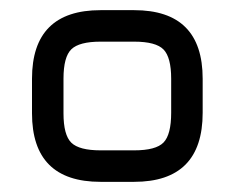

<svg xmlns="http://www.w3.org/2000/svg" viewBox="-20 -667 463 378"><path d="M178 -309Q43 -309 43 -444V-512Q43 -647 178 -647H244Q379 -647 379 -512V-445Q379 -309 244 -309ZM178 -371H244Q287 -371 302 -386.5Q317 -402 317 -445V-512Q317 -554 302 -569.5Q287 -585 244 -585H178Q136 -585 120.5 -570Q105 -555 105 -512V-444Q105 -401 120.5 -386Q136 -371 178 -371Z"/></svg>

Font: Jura Medium
Style: Regular
Weight: 500
Designer: Daniel Johnson, Alexei Vanyashin
Foundry: Daniel Johnson
Version: Version 5.103